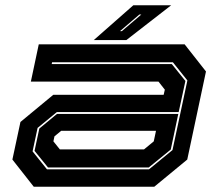

<svg xmlns="http://www.w3.org/2000/svg" viewBox="-20 -708 828 728"><path d="M108 0 27 -103 57.5 -245.5 182 -348.5H600.5L605 -368L581 -398.5H97L127 -540H680L761 -437L690 -103L565 0ZM158 -66H545L634 -139L690.5 -403L635.5 -472H177.5L176 -465H631.5L683 -401L657.5 -283H195.5L122.5 -223L103.5 -134ZM162 -73 111 -136 129 -220.5 196 -276H656L627.5 -141L544 -73ZM207 -141.5H526L563 -172L571.5 -212H212L186.5 -191L182.5 -172ZM335.5 -556 485.5 -688H629L459 -556ZM435 -590H442L516 -653H508.5Z"/></svg>

Font: Tourney Expanded ExtraBold
Style: Italic
Weight: 800
Width: 7
Italic angle: -12°
Designer: Tyler Finck
Foundry: Etcetera Type Co
Version: Version 1.010; ttfautohint (v1.8.3)